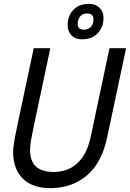

<svg xmlns="http://www.w3.org/2000/svg" viewBox="-20 -960 674 996"><path d="M241 16Q148 16 98 -34Q48 -84 48 -172Q48 -192 54 -227.5Q60 -263 71 -314L155 -710H241L154 -300Q148 -272 142 -238.5Q136 -205 136 -182Q136 -124 166.5 -96Q197 -68 258 -68Q333 -68 382 -114Q431 -160 450 -248L548 -710H634L536 -248Q508 -115 430.5 -49.5Q353 16 241 16ZM404 -756Q371 -756 351 -776.5Q331 -797 331 -828Q331 -878 360.5 -909Q390 -940 442 -940Q475 -940 496 -920Q517 -900 517 -868Q517 -819 487 -787.5Q457 -756 404 -756ZM415 -806Q438 -806 451.5 -821Q465 -836 465 -860Q465 -890 431 -890Q409 -890 396 -875Q383 -860 383 -836Q383 -806 415 -806Z"/></svg>

Font: Geist Mono
Style: Italic
Weight: 400
Italic angle: -12°
Monospace: yes
Designer: Basement.studio, Andrés Briganti, Mateo Zaragoza
Foundry: Basement.studio, Vercel, Andrés Briganti, Guido Ferreyra, Mateo Zaragoza
Version: Version 1.500